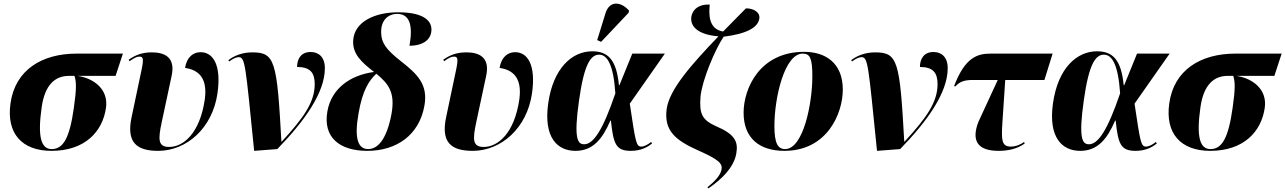

<svg xmlns="http://www.w3.org/2000/svg" viewBox="-20 -837 7216 1078"><path d="M269 10C458 10 556 -99 575 -231C590 -335 508 -397 416 -411H629L670 -536H410C215 -536 65 -444 39 -257C15 -89 102 10 269 10ZM270 0C211 0 190 -68 214 -235C232 -363 291 -411 367 -411H398C409 -379 410 -339 395 -234C371 -61 335 0 270 0Z M868 10C1027 10 1173 -117 1201 -313C1224 -473 1176 -544 1106 -544C1065 -544 1029 -517 1019 -456C1081 -446 1148 -413 1130 -280C1102 -86 1008 -12 930 -12C867 -12 867 -53 888 -151L944 -413C966 -517 902 -543 833 -543C781 -543 743 -530 703 -502L707 -493C735 -513 750 -520 764 -519C784 -519 788 -507 774 -441L719 -180C689 -40 744 10 868 10Z M1407 10 1537 0C1688 -155 1804 -316 1804 -454C1804 -517 1769 -545 1724 -545C1670 -545 1648 -506 1648 -461C1722 -461 1747 -428 1747 -365C1747 -263 1685 -176 1562 -42H1560C1535 -496 1524 -543 1396 -543C1340 -543 1294 -524 1262 -499L1267 -492C1291 -510 1308 -516 1320 -516C1357 -516 1358 -474 1407 10Z M2042 10C2207 10 2334 -79 2363 -244C2384 -362 2325 -420 2229 -495C2148 -559 2121 -596 2120 -654C2118 -723 2159 -759 2210 -759C2279 -759 2300 -697 2279 -580C2345 -580 2392 -606 2401 -655C2411 -712 2371 -768 2215 -768C2086 -768 1970 -716 1963 -611C1958 -533 2011 -487 2080 -433C1945 -415 1840 -339 1818 -211C1793 -68 1884 10 2042 10ZM2047 0C1990 0 1968 -60 1993 -200C2015 -329 2052 -386 2093 -423C2165 -364 2199 -315 2178 -197C2152 -58 2103 0 2047 0Z M2634 10C2793 10 2939 -117 2967 -313C2990 -473 2942 -544 2872 -544C2831 -544 2795 -517 2785 -456C2847 -446 2914 -413 2896 -280C2868 -86 2774 -12 2696 -12C2633 -12 2633 -53 2654 -151L2710 -413C2732 -517 2668 -543 2599 -543C2547 -543 2509 -530 2469 -502L2473 -493C2501 -513 2516 -520 2530 -519C2550 -519 2554 -507 2540 -441L2485 -180C2455 -40 2510 10 2634 10Z M3355 -602 3509 -765 3512 -777C3468 -828 3403 -836 3380 -764L3333 -612ZM3211 10C3308 10 3362 -55 3407 -160H3410C3424 -28 3438 10 3522 10C3581 10 3618 -13 3641 -31L3636 -40C3616 -24 3596 -14 3580 -14C3551 -14 3548 -43 3516 -255L3713 -536H3530L3458 -359H3455C3441 -505 3391 -549 3305 -549C3192 -549 3086 -455 3058 -257C3031 -65 3109 10 3211 10ZM3260 -27C3224 -27 3200 -55 3231 -273C3260 -481 3298 -530 3344 -530C3388 -530 3424 -478 3435 -313C3364 -104 3311 -27 3260 -27Z M3957 221C4030 171 4100 105 4114 25C4126 -43 4105 -84 3999 -129C3921 -164 3906 -199 3913 -293C3921 -385 3995 -560 4043 -631C4173 -647 4235 -683 4243 -731C4250 -768 4210 -791 4168 -790C4124 -745 4081 -702 4040 -660C3956 -674 3960 -760 3965 -811C3908 -815 3870 -787 3862 -746C3852 -687 3901 -642 4014 -633C3857 -470 3738 -333 3723 -225C3707 -102 3773 -49 3903 9C4018 60 4037 82 4031 115C4026 139 4009 169 3952 214Z M4384 10C4625 10 4712 -201 4712 -334C4712 -484 4614 -546 4495 -546C4246 -546 4155 -341 4155 -204C4155 -60 4245 10 4384 10ZM4388 0C4346 0 4328 -35 4328 -130C4328 -290 4385 -536 4487 -536C4529 -536 4541 -508 4541 -407C4541 -259 4491 0 4388 0Z M4904 10 5034 0C5185 -155 5301 -316 5301 -454C5301 -517 5266 -545 5221 -545C5167 -545 5145 -506 5145 -461C5219 -461 5244 -428 5244 -365C5244 -263 5182 -176 5059 -42H5057C5032 -496 5021 -543 4893 -543C4837 -543 4791 -524 4759 -499L4764 -492C4788 -510 4805 -516 4817 -516C4854 -516 4855 -474 4904 10Z M5587 10C5637 10 5690 0 5733 -31L5730 -40C5713 -27 5685 -14 5655 -14C5603 -14 5602 -52 5608 -148L5624 -388H5844L5890 -536H5541C5465 -536 5397 -512 5337 -354L5343 -351C5370 -380 5395 -388 5445 -388H5582L5473 -152C5433 -47 5468 10 5587 10Z M6045 10C6142 10 6196 -55 6241 -160H6244C6258 -28 6272 10 6356 10C6415 10 6452 -13 6475 -31L6470 -40C6450 -24 6430 -14 6414 -14C6385 -14 6382 -43 6350 -255L6547 -536H6364L6292 -359H6289C6275 -505 6225 -549 6139 -549C6026 -549 5920 -455 5892 -257C5865 -65 5943 10 6045 10ZM6094 -27C6058 -27 6034 -55 6065 -273C6094 -481 6132 -530 6178 -530C6222 -530 6258 -478 6269 -313C6198 -104 6145 -27 6094 -27Z M6775 10C6964 10 7062 -99 7081 -231C7096 -335 7014 -397 6922 -411H7135L7176 -536H6916C6721 -536 6571 -444 6545 -257C6521 -89 6608 10 6775 10ZM6776 0C6717 0 6696 -68 6720 -235C6738 -363 6797 -411 6873 -411H6904C6915 -379 6916 -339 6901 -234C6877 -61 6841 0 6776 0Z"/></svg>

Font: Noto Serif Display ExtraBold
Style: Italic
Weight: 800
Italic angle: -12°
Designer: Monotype Design Team
Foundry: Monotype Imaging Inc.
Version: Version 2.009